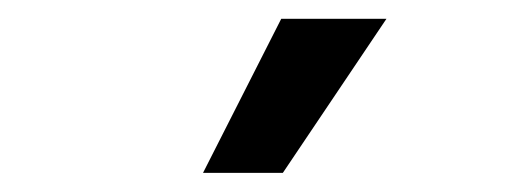

<svg xmlns="http://www.w3.org/2000/svg" viewBox="-20 -802 537 204"><path d="M195.7 -618.3H280.5L390.6 -782H278.8Z"/></svg>

Font: Margiela Sans Medium
Style: Regular
Weight: 500
Designer: Stefan Endress, Andreas Faust
Version: Version 1.100;FEAKit 1.0